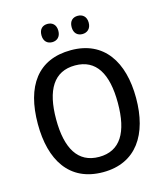

<svg xmlns="http://www.w3.org/2000/svg" viewBox="-131 -1008 967 1118"><g transform="rotate(-15 352.0 -449.0)"><path d="M210 -853C210 -816 232 -798 261 -798C289 -798 312 -816 312 -853C312 -891 289 -908 261 -908C232 -908 210 -891 210 -853ZM392 -853C392 -816 414 -798 443 -798C471 -798 495 -816 495 -853C495 -891 471 -908 443 -908C414 -908 392 -891 392 -853ZM648 -358C648 -576 552 -725 353 -725C153 -725 56 -587 56 -359C56 -142 148 10 352 10C552 10 648 -140 648 -358ZM166 -358C166 -534 225 -633 353 -633C480 -633 538 -534 538 -358C538 -181 480 -82 352 -82C225 -82 166 -182 166 -358Z"/></g></svg>

Font: Noto Sans Arabic UI SmCn Md
Style: Regular
Weight: 500
Width: 4
Designer: Monotype Design Team, Nadine Chahine and Nizar Qandah
Foundry: Monotype Imaging Inc.
Version: Version 2.010